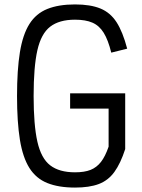

<svg xmlns="http://www.w3.org/2000/svg" viewBox="-20 -834 640 868"><path d="M319 14Q245 14 194 -6.5Q143 -27 113 -74.5Q83 -122 70 -202Q57 -282 57 -400Q57 -518 70 -598Q83 -678 113 -725.5Q143 -773 194 -793.5Q245 -814 319 -814Q389 -814 434 -795.5Q479 -777 507 -733.5Q535 -690 555 -614L483 -596Q469 -653 449 -685.5Q429 -718 398 -731.5Q367 -745 319 -745Q248 -745 207 -713.5Q166 -682 149 -607Q132 -532 132 -400Q132 -269 149 -193.5Q166 -118 207 -86.5Q248 -55 319 -55Q362 -55 389.5 -66Q417 -77 436.5 -102Q456 -127 471 -171V-343H297V-412H546V-160Q525 -95 497 -56.5Q469 -18 426.5 -2Q384 14 319 14Z"/></svg>

Font: Victor Mono
Style: Regular
Weight: 400
Monospace: yes
Designer: Rune Bjørnerås
Version: Version 1.561;gftools[0.9.30]